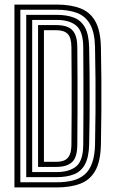

<svg xmlns="http://www.w3.org/2000/svg" viewBox="-20 -820 498 840"><path d="M43.2 0V-800H227.2Q289.8 -800 332.5 -783.2Q375.2 -766.5 397.6 -725.8Q420 -685 421.5 -613Q423 -540.2 423.5 -472.5Q424 -404.8 423.5 -335.1Q423 -265.5 421.5 -187.8Q420 -115 397.4 -74.1Q374.8 -33.2 332 -16.6Q289.2 0 227.2 0ZM69 -22.5H227.2Q267 -22.5 298 -30.2Q329 -38 350.4 -56.6Q371.8 -75.2 383.2 -107.5Q394.8 -139.8 395.8 -188.2Q397.2 -262.8 397.8 -331.2Q398.2 -399.8 397.8 -468.6Q397.2 -537.5 395.8 -612.5Q394.5 -677.8 374.2 -713.6Q354 -749.5 316.8 -763.5Q279.5 -777.5 227.2 -777.5H69ZM94.8 -45V-755H227.2Q272 -755 303.4 -742.9Q334.8 -730.8 351.8 -699.8Q368.8 -668.8 370 -612Q371.2 -556 371.8 -503.9Q372.2 -451.8 372.2 -400.8Q372.2 -349.8 371.8 -297.4Q371.2 -245 370 -188.8Q368.8 -133 352.1 -101.6Q335.5 -70.2 304.1 -57.6Q272.8 -45 227.2 -45ZM120.8 -67.2H227.2Q283.2 -67.2 313.5 -92.2Q343.8 -117.2 344.2 -187.8Q344.8 -263.2 345 -331.5Q345.2 -399.8 345 -468.4Q344.8 -537 344.2 -613Q343.8 -681.5 314.5 -707.1Q285.2 -732.8 227.2 -732.8H120.8ZM146.5 -89.8V-710.2H227.2Q256.5 -710.2 276.8 -701.6Q297 -693 307.5 -672Q318 -651 318.2 -613Q319 -538.5 319.1 -470Q319.2 -401.5 319.1 -332.6Q319 -263.8 318.2 -187.8Q318 -131 294.9 -110.4Q271.8 -89.8 227.2 -89.8ZM172.2 -112.2H227.2Q248.2 -112.2 262.8 -119Q277.2 -125.8 284.8 -142.1Q292.2 -158.5 292.5 -187.8Q293.2 -259.5 293.4 -327.1Q293.5 -394.8 293.4 -464.8Q293.2 -534.8 292.5 -613Q292.2 -655 276.4 -671.4Q260.5 -687.8 227.2 -687.8H172.2Z"/></svg>

Font: Big Shoulders Inline Display Thin ExtraBold
Style: Regular
Weight: 800
Version: Version 2.002